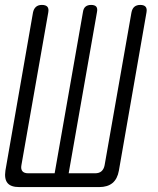

<svg xmlns="http://www.w3.org/2000/svg" viewBox="-20 -760 640 780"><path d="M58 0Q24 0 10.5 -16.5Q-3 -33 2 -67L114 -709Q117 -724 126 -732Q135 -740 150 -740Q166 -740 172.5 -732.5Q179 -725 176 -709L67 -89Q64 -73 71 -64.5Q78 -56 95 -56H202L317 -711Q319 -726 327.5 -733Q336 -740 350 -740Q365 -740 371 -733Q377 -726 374 -711L259 -56H366Q383 -56 392.5 -64.5Q402 -73 405 -89L514 -709Q517 -725 526 -732.5Q535 -740 550 -740Q565 -740 571.5 -732.5Q578 -725 575 -709L463 -67Q457 -33 437 -16.5Q417 0 383 0Z"/></svg>

Font: Maple Mono ExtraLight
Style: Italic
Weight: 275
Italic angle: -10°
Monospace: yes
Designer: subframe7536
Version: Version 7.000